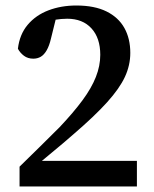

<svg xmlns="http://www.w3.org/2000/svg" viewBox="-20 -677 559 697"><path d="M51 0V-72Q90 -110 127 -146.5Q164 -183 197 -216Q247 -269 279.5 -313Q312 -357 328 -397.5Q344 -438 344 -478Q344 -539 312 -574Q280 -609 224 -609Q203 -609 177.5 -605Q152 -601 126 -589L187 -626L165 -537Q159 -511 149.5 -494.5Q140 -478 128 -471Q116 -464 101 -464Q81 -464 67 -474.5Q53 -485 45 -500Q51 -552 80.5 -587Q110 -622 156 -639.5Q202 -657 257 -657Q323 -657 366.5 -635.5Q410 -614 431.5 -575.5Q453 -537 453 -485Q453 -440 433.5 -398Q414 -356 369 -306Q324 -256 246 -189Q228 -173 206.5 -155Q185 -137 161.5 -117.5Q138 -98 114 -78L126 -118V-93H477V0Z"/></svg>

Font: Source Serif 4 18pt Medium
Style: Regular
Weight: 500
Designer: Frank Grießhammer
Foundry: Adobe Systems Incorporated
Version: Version 4.004;hotconv 1.0.116;makeotfexe 2.5.65601